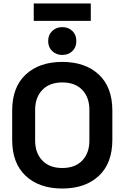

<svg xmlns="http://www.w3.org/2000/svg" viewBox="-20 -1070 716 1104"><path d="M338 14Q206 14 128 -58.5Q50 -131 50 -266V-434Q50 -569 128 -641.5Q206 -714 338 -714Q470 -714 548 -641.5Q626 -569 626 -434V-266Q626 -131 548 -58.5Q470 14 338 14ZM338 -104Q412 -104 453 -147Q494 -190 494 -262V-438Q494 -510 453 -553Q412 -596 338 -596Q265 -596 223.5 -553Q182 -510 182 -438V-262Q182 -190 223.5 -147Q265 -104 338 -104ZM338 -754Q304 -754 280.5 -776Q257 -798 257 -834Q257 -870 280.5 -892Q304 -914 338 -914Q373 -914 396 -892Q419 -870 419 -834Q419 -798 396 -776Q373 -754 338 -754ZM174 -950V-1050H502V-950Z"/></svg>

Font: Space Grotesk Light
Style: Bold
Weight: 700
Version: Version 2.000